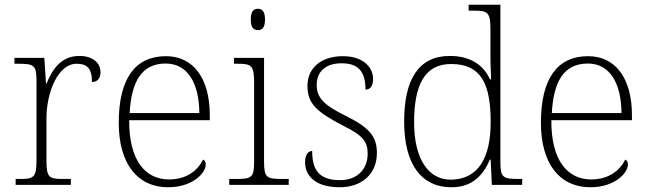

<svg xmlns="http://www.w3.org/2000/svg" viewBox="-20 -780 2739 810"><path d="M46 0H279V-25H246C189 -25 176 -30 176 -100V-280C176 -393 226 -511 303 -511C347 -511 368 -492 368 -434C393 -434 404 -452 404 -475C404 -515 371 -544 315 -544C236 -544 200 -485 176 -427H174L167 -536H41V-511H56C123 -511 134 -506 134 -439V-101C134 -30 120 -25 64 -25H46Z M689 10C794 10 848 -51 848 -86C848 -97 844 -103 837 -107C814 -61 768 -23 693 -23C591 -23 524 -106 525 -273H865V-294C865 -452 794 -543 680 -543C552 -543 481 -451 481 -262C481 -88 561 10 689 10ZM821 -303H527C534 -432 575 -512 679 -512C773 -512 820 -427 821 -303Z M1068 -653C1086 -653 1098 -663 1098 -698C1098 -732 1086 -743 1068 -743C1050 -743 1038 -732 1038 -698C1038 -663 1050 -653 1068 -653ZM947 0H1198V-25H1172C1105 -25 1094 -30 1094 -98V-536H967V-511H982C1038 -511 1052 -506 1052 -435V-97C1052 -30 1041 -25 974 -25H947Z M1413 10C1506 10 1570 -46 1570 -134C1570 -199 1545 -238 1443 -289C1360 -330 1316 -360 1316 -421C1316 -474 1349 -513 1421 -513C1486 -513 1522 -484 1522 -402C1543 -402 1554 -419 1554 -447C1554 -492 1517 -543 1426 -543C1335 -543 1277 -493 1277 -418C1277 -342 1316 -308 1429 -249C1515 -207 1531 -180 1531 -131C1531 -70 1491 -20 1414 -20C1322 -20 1297 -68 1297 -143C1281 -143 1267 -129 1267 -95C1267 -45 1303 10 1413 10Z M1884 10C1971 10 2017 -38 2047 -107H2050L2055 0H2183V-25H2169C2102 -25 2091 -30 2091 -97V-760H1957V-735H1979C2035 -735 2049 -730 2049 -659V-548C2049 -519 2050 -481 2052 -445H2047C2020 -506 1964 -544 1878 -544C1747 -544 1685 -447 1685 -267C1685 -85 1759 10 1884 10ZM1883 -22C1789 -21 1727 -107 1727 -264C1727 -422 1772 -510 1883 -510C2010 -510 2050 -426 2050 -265C2050 -114 1998 -24 1883 -22Z M2470 10C2575 10 2629 -51 2629 -86C2629 -97 2625 -103 2618 -107C2595 -61 2549 -23 2474 -23C2372 -23 2305 -106 2306 -273H2646V-294C2646 -452 2575 -543 2461 -543C2333 -543 2262 -451 2262 -262C2262 -88 2342 10 2470 10ZM2602 -303H2308C2315 -432 2356 -512 2460 -512C2554 -512 2601 -427 2602 -303Z"/></svg>

Font: Noto Serif Georgian ExtraLight
Style: Regular
Weight: 200
Designer: Monotype Design Team, Akaki Razmadze
Foundry: Google LLC
Version: Version 2.003